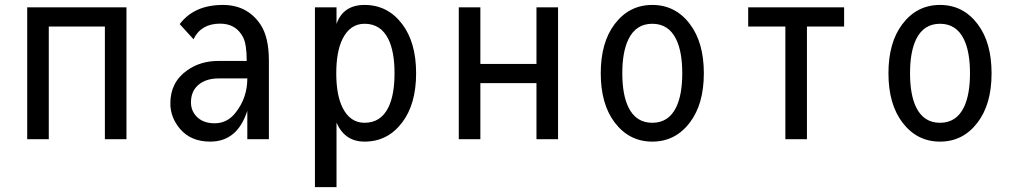

<svg xmlns="http://www.w3.org/2000/svg" viewBox="-20 -567 4142 782"><path d="M495.1 -537.1V0H407.2V-459H178.7V0H90.8V-537.1Z M1075.2 0H987.3V-115.7Q946.8 9.8 836.4 9.8Q757.3 9.8 713.4 -42Q673.8 -88.4 673.8 -146Q673.8 -232.4 742.7 -280.8Q796.4 -318.8 869.6 -318.8H984.9Q984.9 -387.2 969.7 -416Q940.9 -470.7 876.5 -470.7Q798.8 -470.7 768.1 -407.2L711.9 -468.8Q771 -546.9 887.7 -546.9Q986.8 -546.9 1040.5 -467.8Q1075.2 -416.5 1075.2 -319.3ZM987.3 -247.6Q930.7 -247.6 871.1 -247.6Q816.4 -247.6 785.2 -218.8Q757.8 -193.4 757.8 -149.9Q757.8 -117.2 779.3 -93.8Q805.7 -64.9 854 -64.9Q905.3 -64.9 938.5 -106.9Q987.3 -167.5 987.3 -247.6Z M1464.8 -470.2Q1405.3 -470.2 1374.5 -407.2Q1349.6 -356 1349.6 -268.6Q1349.6 -181.2 1374.5 -129.9Q1405.3 -66.9 1464.8 -66.9Q1531.2 -66.9 1562 -129.9Q1586.9 -181.2 1586.9 -268.6Q1586.9 -356 1562 -407.2Q1531.2 -470.2 1464.8 -470.2ZM1262.7 -537.1H1350.6V-469.7Q1377.9 -546.9 1464.8 -546.9Q1559.1 -546.9 1618.2 -468.8Q1674.8 -394 1674.8 -268.6Q1674.8 -143.1 1618.2 -68.4Q1559.1 9.8 1464.8 9.8Q1384.3 9.8 1350.6 -67.4V195.3H1262.7Z M1848.6 -537.1H1936.5V-306.6H2165V-537.1H2252.9V0H2165V-228.5H1936.5V0H1848.6Z M2733.9 -129.9Q2758.8 -181.2 2758.8 -268.6Q2758.8 -356 2733.9 -407.2Q2703.1 -470.2 2636.7 -470.2Q2570.3 -470.2 2539.6 -407.2Q2514.6 -356 2514.6 -268.6Q2514.6 -181.2 2539.6 -129.9Q2570.3 -66.9 2636.7 -66.9Q2703.1 -66.9 2733.9 -129.9ZM2483.4 -68.4Q2426.8 -143.1 2426.8 -268.6Q2426.8 -394 2483.4 -468.8Q2542.5 -546.9 2636.7 -546.9Q2731 -546.9 2790 -468.8Q2846.7 -394 2846.7 -268.6Q2846.7 -143.1 2790 -68.4Q2731 9.8 2636.7 9.8Q2542.5 9.8 2483.4 -68.4Z M3178.7 0V-459H3027.3V-537.1H3418V-459H3266.6V0Z M3905.8 -129.9Q3930.7 -181.2 3930.7 -268.6Q3930.7 -356 3905.8 -407.2Q3875 -470.2 3808.6 -470.2Q3742.2 -470.2 3711.4 -407.2Q3686.5 -356 3686.5 -268.6Q3686.5 -181.2 3711.4 -129.9Q3742.2 -66.9 3808.6 -66.9Q3875 -66.9 3905.8 -129.9ZM3655.3 -68.4Q3598.6 -143.1 3598.6 -268.6Q3598.6 -394 3655.3 -468.8Q3714.4 -546.9 3808.6 -546.9Q3902.8 -546.9 3961.9 -468.8Q4018.6 -394 4018.6 -268.6Q4018.6 -143.1 3961.9 -68.4Q3902.8 9.8 3808.6 9.8Q3714.4 9.8 3655.3 -68.4Z"/></svg>

Font: Consola Mono
Style: Book
Weight: 400
Monospace: yes
Version: Version 2.001